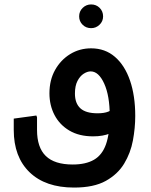

<svg xmlns="http://www.w3.org/2000/svg" viewBox="-20 -615 682 866"><path d="M314 231Q185 231 113.5 162Q42 93 42 -29H147Q147 50 186.5 88.5Q226 127 308 127Q367 127 404 105.5Q441 84 458 36Q475 -12 475 -92H590Q590 -38 579.5 18.5Q569 75 540 123Q511 171 457 201Q403 231 314 231ZM42 -29V-80L144 -94L147 -86V-29ZM400 0Q337 0 293 -26Q249 -52 226 -96Q203 -140 203 -194Q203 -254 228.5 -299.5Q254 -345 296.5 -371Q339 -397 391 -397Q454 -397 498.5 -358.5Q543 -320 566.5 -251.5Q590 -183 590 -92H475Q475 -183 450 -238Q425 -293 389 -293Q374 -293 357.5 -282.5Q341 -272 329.5 -250Q318 -228 318 -193Q318 -149 342.5 -126.5Q367 -104 420 -104Q450 -104 468.5 -111.5Q487 -119 501 -134L528 -50Q509 -27 477 -13.5Q445 0 400 0ZM391 -488Q368 -488 352.5 -503.5Q337 -519 337 -541Q337 -564 353 -579.5Q369 -595 391 -595Q414 -595 429.5 -579.5Q445 -564 445 -541Q445 -519 429 -503.5Q413 -488 391 -488Z"/></svg>

Font: Fustat
Style: Bold
Weight: 700
Designer: Mohamed Gaber, Khaled Hosny, Laura Garcia Mut
Foundry: Kief Type Foundry, Alif Type Foundry, Hard Type Foundry
Version: Version 1.007